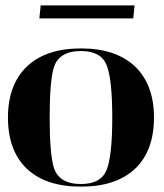

<svg xmlns="http://www.w3.org/2000/svg" viewBox="-20 -694 616 719"><path d="M479 -625H127.4L132.3 -673.8H483.9ZM283.2 -4.9Q357.4 -4.9 378.9 -56.6Q400.4 -109.4 400.4 -253.9Q400.4 -398.4 378.9 -451.2Q357.4 -502.9 283.2 -502.9Q199.2 -502.9 180.7 -438.5Q166 -386.7 166 -253.9Q166 -121.1 180.7 -69.3Q199.2 -4.9 283.2 -4.9ZM80.1 -62.5Q9.8 -129.9 9.8 -253.9Q9.8 -377 81.1 -445.3Q152.3 -512.7 283.2 -512.7Q414.1 -512.7 485.4 -445.3Q556.6 -377 556.6 -253.9Q556.6 -129.9 486.3 -62.5Q415 4.9 283.2 4.9Q151.4 4.9 80.1 -62.5Z"/></svg>

Font: spinweradC
Style: Bold
Weight: 700
Width: 7
Version: Version 0.3